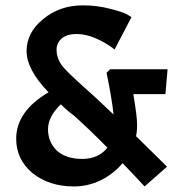

<svg xmlns="http://www.w3.org/2000/svg" viewBox="-20 -670 676 701"><path d="M466.8 -326.2Q480.5 -245.1 480.5 -216.8Q480.5 -188.5 476.6 -172.9Q514.6 -135.7 589.8 -61.5Q569.3 -43.9 507.8 10.7Q473.6 -26.4 427.7 -74.2Q394.5 -35.2 347.7 -11.7Q300.8 10.7 250 10.7Q159.2 10.7 98.6 -38.1Q39.1 -87.9 39.1 -163.1Q39.1 -263.7 157.2 -333Q77.1 -416 77.1 -483.4Q77.1 -550.8 136.7 -599.6Q197.3 -650.4 282.2 -650.4Q334 -650.4 378.9 -638.7Q422.9 -627.9 442.4 -618.2Q448.2 -614.3 460 -607.4Q444.3 -577.1 398.4 -489.3Q372.1 -510.7 334 -528.3Q294.9 -545.9 259.8 -545.9Q225.6 -545.9 206.1 -530.3Q186.5 -513.7 186.5 -489.3Q186.5 -454.1 210.9 -424.8Q235.4 -396.5 326.2 -316.4Q348.6 -294.9 394.5 -252Q389.6 -303.7 369.1 -404.3Q373 -408.2 381.8 -417Q434.6 -417 591.8 -417Q589.8 -394.5 584 -326.2Q554.7 -326.2 466.8 -326.2ZM202.1 -289.1Q155.3 -244.1 155.3 -198.2Q155.3 -152.3 186.5 -121.1Q219.7 -89.8 280.3 -89.8Q339.8 -89.8 372.1 -130.9Q306.6 -197.3 250 -248Q225.6 -265.6 202.1 -289.1Z"/></svg>

Font: Acme Polish
Style: Regular
Weight: 400
Designer: Juan Pablo del Peral
Version: Version 1.002